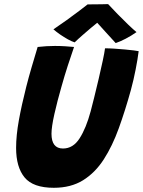

<svg xmlns="http://www.w3.org/2000/svg" viewBox="-20 -900 696 936"><path d="M242.5 15.5Q141.5 15.5 100 -34.8Q58.5 -85 58.5 -179Q58.5 -239.5 72 -314Q85.5 -388.5 108 -477Q119.5 -522.5 133.8 -571.2Q148 -620 163.5 -671Q184.5 -673.5 206.5 -674.8Q228.5 -676 248 -676Q273 -676 297.5 -674.5Q322 -673 341 -671Q327 -631 310.5 -580Q294 -529 279.5 -477Q259.5 -407.5 245.2 -344.2Q231 -281 231 -248Q231 -176 287 -176Q336.5 -176 368.2 -225.8Q400 -275.5 422 -357.5Q428.5 -382 439.2 -425Q450 -468 461 -515.5Q472 -563 480.8 -603.5Q489.5 -644 492 -664.5Q512 -664.5 538 -662.8Q564 -661 589 -658.8Q614 -656.5 632.5 -654.2Q651 -652 656 -650.5Q651 -610.5 641.2 -560.8Q631.5 -511 618 -461Q590.5 -361.5 559.2 -275Q528 -188.5 486 -123.2Q444 -58 384.8 -21.2Q325.5 15.5 242.5 15.5ZM507 -880Q526 -859 552.8 -831.8Q579.5 -804.5 605 -780Q630.5 -755.5 645.5 -743.5Q620 -725.5 592.5 -711.2Q565 -697 544 -690Q521 -715 494 -744.8Q467 -774.5 454 -789Q442.5 -780 423.2 -763.8Q404 -747.5 382.8 -729Q361.5 -710.5 344 -693.5Q330.5 -697.5 311 -708.2Q291.5 -719 272.5 -732.2Q253.5 -745.5 240.5 -757Q270.5 -777 305.5 -802.2Q340.5 -827.5 368.8 -849Q397 -870.5 407 -878.5Q415.5 -878.5 435.2 -878.8Q455 -879 475.8 -879.2Q496.5 -879.5 507 -880Z"/></svg>

Font: Grandstander
Style: Bold Italic
Weight: 700
Italic angle: -15°
Designer: Tyler Finck
Foundry: Etcetera Type Co
Version: Version 1.200; ttfautohint (v1.8.3)